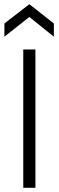

<svg xmlns="http://www.w3.org/2000/svg" viewBox="-20 -896 280 916"><path d="M91 0V-660H149V0ZM1 -721V-784L120 -876L237 -784V-721L120 -815Z"/></svg>

Font: Bricolage Grotesque ExtraLight
Style: Regular
Weight: 250
Designer: Mathieu Triay
Foundry: Atelier Triay
Version: Version 1.000;gftools[0.9.30]